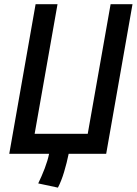

<svg xmlns="http://www.w3.org/2000/svg" viewBox="-20 -713 634 890"><path d="M248.5 156.7 157.2 137.2Q173.3 104 187.3 67.6Q201.2 31.2 207.5 0H22.9L145 -693.4H246.6L140.6 -92.8H386.7L492.7 -693.4H594.2L472.2 0H298.3Q289.6 42.5 276.9 84.7Q264.2 127 248.5 156.7Z"/></svg>

Font: Cascadia Code NF
Style: Italic
Weight: 400
Italic angle: -10°
Monospace: yes
Designer: Aaron Bell
Foundry: Saja Typeworks
Version: Version 2404.023; ttfautohint (v1.8.4)